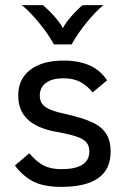

<svg xmlns="http://www.w3.org/2000/svg" viewBox="-20 -717 493 748"><path d="M38 -72 94 -120Q123 -86 150.5 -72Q178 -58 219 -58Q328 -58 328 -127Q328 -149 316.5 -162.5Q305 -176 276.5 -185.5Q248 -195 191 -205Q121 -219 86 -253.5Q51 -288 51 -345Q51 -409 98 -445Q145 -481 227 -481Q348 -481 397 -404L341 -357Q317 -386 290.5 -399Q264 -412 227 -412Q183 -412 159 -394Q135 -376 135 -344Q135 -315 158 -299.5Q181 -284 231 -274Q297 -259 335 -242.5Q373 -226 392 -198.5Q411 -171 411 -126Q411 11 219 11Q153 11 112.5 -8.5Q72 -28 38 -72ZM65 -697H147Q169 -679 192 -653Q215 -627 225 -607Q234 -626 257 -652.5Q280 -679 302 -697H383Q355 -675 318.5 -630.5Q282 -586 259 -544H190Q168 -585 131 -629.5Q94 -674 65 -697Z"/></svg>

Font: KoHo Medium
Style: Regular
Weight: 500
Version: Version 1.000; ttfautohint (v1.6)